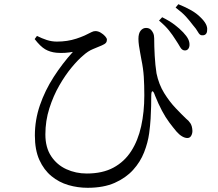

<svg xmlns="http://www.w3.org/2000/svg" viewBox="-20 -843 1040 914"><path d="M858 -603Q846 -604 837.5 -619Q829 -634 815 -655Q802 -676 784.5 -698Q767 -720 737 -745L752 -761Q788 -743 811.5 -725Q835 -707 852 -689Q869 -671 876 -656.5Q883 -642 882 -627Q881 -615 874.5 -608.5Q868 -602 858 -603ZM397 51Q350 51 305.5 38Q261 25 225 -4.5Q189 -34 167.5 -81.5Q146 -129 146 -198Q146 -272 170 -342Q194 -412 235.5 -476.5Q277 -541 327 -596Q310 -593 290 -591.5Q270 -590 248 -592Q218 -595 195 -608.5Q172 -622 145 -657L156 -672Q180 -660 203 -652.5Q226 -645 251 -645Q276 -645 299 -648.5Q322 -652 343.5 -659Q365 -666 383 -674Q406 -685 415.5 -690Q425 -695 434 -695Q447 -695 459.5 -687.5Q472 -680 480.5 -670.5Q489 -661 489 -654Q489 -645 484 -639Q479 -633 465 -627Q447 -619 423 -609.5Q399 -600 375 -578Q352 -559 321.5 -522.5Q291 -486 262.5 -436.5Q234 -387 215 -327.5Q196 -268 196 -203Q196 -141 223.5 -99.5Q251 -58 296 -37.5Q341 -17 393 -17Q468 -17 520 -45Q572 -73 604.5 -123.5Q637 -174 652 -242Q667 -310 667 -389Q667 -438 664.5 -477.5Q662 -517 653 -560Q651 -573 647.5 -590.5Q644 -608 641.5 -626Q639 -644 639 -658Q639 -684 649.5 -697Q660 -710 675 -710Q688 -710 696 -703.5Q704 -697 709 -686Q714 -675 714 -661Q714 -622 716.5 -577.5Q719 -533 725 -494Q736 -441 761.5 -400Q787 -359 816 -328.5Q845 -298 866 -278Q878 -269 886.5 -256Q895 -243 896 -220Q896 -207 890 -196.5Q884 -186 872 -186Q860 -186 846.5 -194Q833 -202 820 -217Q804 -236 786 -260Q768 -284 751 -316Q734 -348 718 -388Q711 -409 705.5 -408.5Q700 -408 700 -385Q700 -366 699.5 -338.5Q699 -311 697 -278Q695 -245 690 -208Q684 -164 666 -118Q648 -72 613.5 -34Q579 4 526 27.5Q473 51 397 51ZM941 -675Q931 -675 922.5 -690.5Q914 -706 898 -724Q883 -744 865.5 -763.5Q848 -783 816 -807L829 -823Q866 -808 891 -793.5Q916 -779 933 -762Q952 -744 960 -728.5Q968 -713 966 -699Q966 -687 959.5 -680.5Q953 -674 941 -675Z"/></svg>

Font: Noto Serif SC
Style: Regular
Weight: 400
Designer: Ryoko NISHIZUKA 西塚涼子 (kana & ideographs); Frank Grießhammer (Latin, Greek & Cyrillic); Wenlong ZHANG 张文龙 (bopomofo); San
Foundry: Adobe
Version: Version 2.002-H1;hotconv 1.1.0;makeotfexe 2.6.0